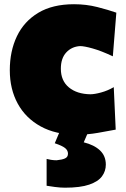

<svg xmlns="http://www.w3.org/2000/svg" viewBox="-20 -624 597 909"><path d="M344.2 13.7Q244.1 13.7 172.9 -25.4Q101.6 -64.5 64 -133.3Q26.4 -202.1 26.4 -291.5Q26.4 -381.8 60.1 -452.4Q93.8 -522.9 161.4 -563.5Q229 -604 330.6 -604Q388.2 -604 440.9 -590.6Q493.7 -577.1 530.8 -564L514.2 -357.4Q459 -383.3 418.9 -394.5Q378.9 -405.8 358.9 -405.8Q319.3 -403.3 293.7 -375.7Q268.1 -348.1 268.1 -298.8Q268.1 -241.7 306.2 -210.2Q344.2 -178.7 407.7 -177.7Q427.7 -177.7 459 -186.3Q490.2 -194.8 518.6 -211.4L527.8 -10.3Q492.2 -3.4 442.9 5.1Q393.6 13.7 344.2 13.7ZM287.6 264.6Q266.1 264.6 240 261.2Q213.9 257.8 200.7 255.4V128.4Q207.5 130.4 220.9 132.6Q234.4 134.8 248 134.8Q273.9 132.3 287.8 126Q301.8 119.6 301.8 103.5Q301.8 87.9 288.1 76.9Q274.4 65.9 239.3 54.2L278.8 -39.6H397.9V0L376.5 49.8Q425.8 62 453.4 88.1Q481 114.3 481 155.3Q481 186 462.9 210.7Q444.8 235.4 402.6 250Q360.4 264.6 287.6 264.6Z"/></svg>

Font: Pinar Black
Style: Regular
Weight: 900
Designer: Amin Abedi
Version: Version 3.000